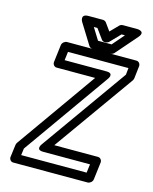

<svg xmlns="http://www.w3.org/2000/svg" viewBox="-127 -929 826 1037"><g transform="rotate(15 285.5 -410.0)"><path d="M80 -25 85 -63 425 -543C425 -543 455 -581 408 -581H174L180 -629H518L514 -591L173 -111C173 -111 143 -73 190 -73H452L446 -25ZM27 0C26 11 34 25 49 25H465C476 25 491 15 493 0L505 -98C506 -109 498 -123 483 -123H239L558 -571C561 -575 562 -580 563 -584L571 -654C572 -665 564 -679 549 -679H161C150 -679 135 -669 133 -654L121 -556C120 -545 128 -531 143 -531H358L41 -83C38 -79 37 -74 36 -70ZM435 -795H454L397 -729H321L280 -795H300L340 -740C344 -734 351 -731 358 -731H361C368 -731 377 -735 382 -740ZM429 -845C422 -845 414 -842 409 -836L367 -793L336 -836C332 -841 325 -845 318 -845H237C188 -845 212 -805 212 -805L284 -689C287 -684 295 -679 303 -679H404C411 -679 419 -682 425 -689L526 -805C560 -844 510 -845 510 -845Z"/></g></svg>

Font: Falling Sky
Style: CondOuObl
Weight: 400
Designer: Paul D. Hunt
Foundry: Adobe Systems Incorporated
Version: Version 1.02